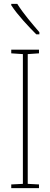

<svg xmlns="http://www.w3.org/2000/svg" viewBox="-20 -970 259 990"><path d="M69 -950H38V-943C71 -892 129 -831 167 -793H183V-804C144 -850 104 -895 69 -950ZM181 0V-19L123 -22V-691L181 -695V-714H38V-695L98 -691V-22L38 -19V0Z"/></svg>

Font: Noto Sans Oriya ExtCond Thin
Style: Regular
Weight: 100
Width: 2
Designer: Amélie Bonet and Sol Matas
Foundry: Google LLC
Version: Version 2.006